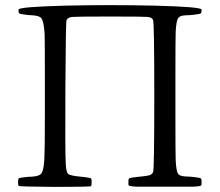

<svg xmlns="http://www.w3.org/2000/svg" viewBox="-20 -733 864 754"><path d="M337.9 -2Q339.8 -5.9 339.8 -18.6Q339.8 -19.5 339.8 -22.5Q339.8 -31.2 335.9 -33.2Q332 -35.2 307.6 -38.1Q300.8 -39.1 296.9 -39.1Q255.9 -43 248 -49.8Q240.2 -56.6 238.3 -87.9Q235.4 -135.7 236.8 -391.1Q238.3 -646.5 241.2 -654.3L242.2 -655.3Q247.1 -665 264.6 -666.5Q282.2 -668 383.8 -668Q402.3 -668 412.1 -668Q422.9 -668 442.4 -668Q542 -668 559.1 -666.5Q576.2 -665 580.1 -656.2L581.1 -654.3Q585.9 -645.5 585.9 -355Q585.9 -64.5 581.1 -56.6Q576.2 -47.9 567.4 -44.9Q558.6 -42 528.3 -39.1Q524.4 -39.1 517.6 -38.1Q492.2 -35.2 488.3 -33.2Q484.4 -31.2 484.4 -22.5Q484.4 -19.5 484.4 -18.1Q484.4 -16.6 484.4 -13.7Q483.4 -5.9 487.3 -3.9Q493.2 -1 514.6 0Q531.2 0 590.8 0Q614.3 0 627.9 0Q641.6 0 665 0Q724.6 0 741.2 0Q762.7 -1 768.6 -3.9Q772.5 -5.9 771.5 -13.7Q771.5 -16.6 771.5 -18.1Q771.5 -19.5 771.5 -22.5Q771.5 -31.2 767.6 -33.2Q763.7 -35.2 738.3 -38.1Q731.4 -39.1 727.5 -39.1Q720.7 -40 709 -40Q686.5 -41 679.7 -49.8Q671.9 -60.5 669.9 -105.5Q668.9 -137.7 668.9 -256.8Q668.9 -319.3 668.9 -356.4Q668.9 -393.6 668.9 -455.1Q668.9 -575.2 669.9 -607.4Q671.9 -652.3 680.7 -663.1Q686.5 -671.9 709 -672.9Q721.7 -672.9 728.5 -673.8Q732.4 -673.8 738.3 -674.8Q763.7 -677.7 767.6 -679.7Q771.5 -681.6 771.5 -690.4Q771.5 -693.4 771.5 -695.3Q771.5 -706.1 585 -710.9Q412.1 -714.8 239.3 -710.9Q52.7 -706.1 52.7 -695.3Q52.7 -693.4 52.7 -691.4Q52.7 -681.6 56.6 -679.7Q60.5 -677.7 84 -674.8Q89.8 -673.8 93.8 -673.8Q99.6 -672.9 108.4 -672.9Q135.7 -670.9 142.6 -661.1Q152.3 -647.5 155.3 -598.6Q156.2 -562.5 156.2 -429.7Q156.2 -382.8 156.2 -355.5Q156.2 -327.1 156.2 -278.3Q156.2 -147.5 154.3 -112.3Q152.3 -63.5 141.6 -50.8Q133.8 -41 104.5 -39.1Q92.8 -39.1 85.9 -38.1Q55.7 -35.2 53.7 -32.2Q50.8 -28.3 50.8 -17.1Q50.8 -5.9 53.7 -2.9Q56.6 0 195.3 1Q334 1 337.9 -2Z"/></svg>

Font: Bpmf GenWan Min R
Style: R
Weight: 400
Foundry: But Ko
Version: Version 1.320